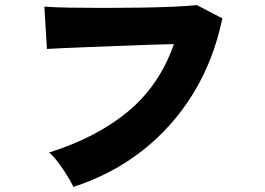

<svg xmlns="http://www.w3.org/2000/svg" viewBox="-20 -725 1040 753"><path d="M268 8Q260 -9 244.5 -34.5Q229 -60 210 -85.5Q191 -111 173 -127Q360 -186 483 -288.5Q606 -391 662 -552Q613 -551 553.5 -549Q494 -547 433 -544.5Q372 -542 317 -540Q262 -538 221.5 -536Q181 -534 164 -533L154 -699Q193 -696 254 -695Q315 -694 385.5 -694Q456 -694 526 -695Q596 -696 655.5 -698.5Q715 -701 752 -705L852 -653Q818 -489 737.5 -358Q657 -227 538 -134Q419 -41 268 8Z"/></svg>

Font: Zen Kaku Gothic New Black
Style: Regular
Weight: 900
Designer: Yoshimichi Ohira
Foundry: Positype
Version: Version 1.001